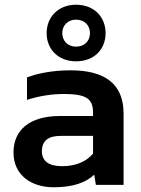

<svg xmlns="http://www.w3.org/2000/svg" viewBox="-20 -781 594 811"><path d="M301 -522C379 -522 426 -574 426 -641C426 -708 379 -761 301 -761C225 -761 177 -708 177 -641C177 -574 225 -522 301 -522ZM301 -584C266 -584 243 -609 243 -641C243 -673 266 -698 301 -698C338 -698 360 -673 360 -641C360 -609 338 -584 301 -584ZM206 10C288 10 341 -9 378 -43L385 0H502V-301C502 -429 420 -484 278 -484C203 -484 138 -471 94 -454V-359C142 -375 197 -384 250 -384C348 -384 373 -362 373 -304V-291H233C103 -291 37 -230 37 -137C37 -39 115 10 206 10ZM243 -79C184 -79 157 -102 157 -142C157 -186 183 -207 236 -207H373V-132C347 -101 303 -79 243 -79Z"/></svg>

Font: Kanit Medium
Style: Regular
Weight: 500
Designer: Katatrad Team
Foundry: CadsonDemak
Version: Version 1.000;PS 001.000;hotconv 1.0.88;makeotf.lib2.5.64775